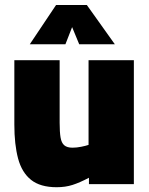

<svg xmlns="http://www.w3.org/2000/svg" viewBox="-20 -747 606 779"><path d="M209.9 12.6Q143.5 12.6 106.1 -17.2Q68.6 -47 53.4 -103.8Q38.2 -160.7 38.2 -241.3V-502.8H222V-248.7Q222 -211.5 225.7 -189.3Q229.4 -167.1 240.8 -157.5Q252.2 -147.8 274.2 -147.8Q290.8 -147.8 309.7 -151.6Q328.7 -155.4 339.3 -159.2V-502.8H523.1V0H340.9V-25.8Q303.1 -5.9 274.2 3.3Q245.4 12.6 209.9 12.6ZM100.8 -567.3 207.4 -726.6H332.4L446 -567.3H301.4L272.6 -637L245.4 -567.3Z"/></svg>

Font: Titillium Web SemiBold
Style: Regular
Weight: 600
Designer: Mohamed Gaber, Accademia di Belle Arti di Urbino
Foundry: Kief Type Foundry, Accademia di Belle Arti di Urbino
Version: Version 3.000; ttfautohint (v1.8.4)